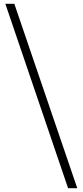

<svg xmlns="http://www.w3.org/2000/svg" viewBox="-20 -807 434 1004"><path d="M336 177H384L55 -787H8Z"/></svg>

Font: Noto Sans KR Light
Style: Regular
Weight: 300
Designer: Ryoko NISHIZUKA 西塚涼子 (kana, bopomofo & ideographs); Paul D. Hunt (Latin, Greek & Cyrillic); Sandoll Communications 산돌커뮤니
Foundry: Adobe
Version: Version 2.004;hotconv 1.0.118;makeotfexe 2.5.65603